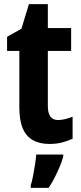

<svg xmlns="http://www.w3.org/2000/svg" viewBox="-20 -682 388 923"><path d="M259 -105Q276 -105 293.5 -109.5Q311 -114 329 -121V-15Q305 -4 278 3Q251 10 218 10Q171 10 138.5 -8Q106 -26 89.5 -64.5Q73 -103 73 -166V-437H14V-505L83 -544L119 -662H210V-547H322V-437H210V-172Q210 -139 222 -122Q234 -105 259 -105ZM284 71Q277 96 266 122Q255 148 242 173Q229 198 214 221H128V208Q134 190 139 163Q144 136 148.5 108.5Q153 81 154 61H284Z"/></svg>

Font: Noto Sans Khmer Condensed
Style: Bold
Weight: 700
Width: 3
Designer: Danh Hong and the Monotype Design Team
Foundry: Monotype Imaging Inc.
Version: Version 2.004